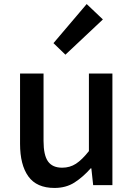

<svg xmlns="http://www.w3.org/2000/svg" viewBox="-20 -914 660 948"><path d="M249 14Q161 14 120 -43Q79 -100 79 -204V-551H195V-218Q195 -148 217 -117Q239 -86 287 -86Q325 -86 355 -105.5Q385 -125 419 -168V-551H535V0H440L431 -83H428Q390 -40 348 -13Q306 14 249 14ZM303 -644 244 -701 408 -894 488 -818Z"/></svg>

Font: Noto Sans HK Thin Medium
Style: Regular
Weight: 500
Version: Version 2.004-H2;hotconv 1.0.118;makeotfexe 2.5.65603